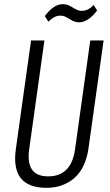

<svg xmlns="http://www.w3.org/2000/svg" viewBox="-20 -894 526 921"><path d="M204 7Q117 7 80 -39Q43 -85 56 -179L129 -700H193L120 -178Q111 -113 133.5 -80.5Q156 -48 211 -48Q322 -48 340 -178L413 -700H477L404 -179Q397 -133 380 -98Q363 -63 336.5 -40Q310 -17 276.5 -5Q243 7 204 7ZM195 -817Q216 -845 237.5 -859.5Q259 -874 281 -874Q300 -874 314.5 -866Q329 -858 343 -850Q357 -842 372 -842Q387 -842 401 -848.5Q415 -855 429 -870L446 -844Q425 -816 403 -801.5Q381 -787 360 -787Q341 -787 326 -795.5Q311 -804 298 -811.5Q285 -819 269 -819Q255 -819 241 -812Q227 -805 212 -790Z"/></svg>

Font: Pathway Extreme Condensed ExtraLight
Style: Italic
Weight: 250
Width: 3
Italic angle: -8°
Version: Version 1.001;gftools[0.9.26]